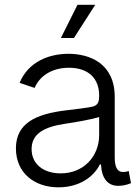

<svg xmlns="http://www.w3.org/2000/svg" viewBox="-20 -781 583 813"><path d="M227.1 12.2C319.8 12.2 378.4 -35.2 402.8 -84.5H407.7C410.2 -25.9 436.5 5.9 480 5.9C499.5 5.9 516.6 2 534.7 -5.4L524.9 -57.1C514.6 -53.2 509.8 -52.7 500 -52.7C476.6 -52.7 465.8 -74.2 465.8 -114.3V-370.6C465.8 -515.1 356 -553.2 270.5 -553.2C185.5 -553.2 99.6 -518.6 63 -430.2L126.5 -408.7C145.5 -454.1 193.8 -494.1 272 -494.1C353.5 -494.1 399.9 -449.7 399.9 -376.5C399.9 -347.7 394 -335.9 372.6 -329.6C345.7 -323.7 308.6 -319.8 257.3 -313.5C134.3 -298.3 47.4 -260.7 47.4 -152.8C47.4 -46.9 127.9 12.2 227.1 12.2ZM236.8 -46.9C166 -46.9 113.8 -84.5 113.8 -149.9C113.8 -214.4 166.5 -244.1 257.8 -257.3C303.2 -263.7 361.3 -274.4 399.9 -285.2V-209.5C399.9 -120.6 335.9 -46.9 236.8 -46.9ZM237.8 -620.1H293L383.3 -760.7H308.1Z"/></svg>

Font: Raveo Light
Style: Regular
Weight: 300
Designer: Jakub Foglar, Rasmus Andersson (Inter)
Foundry: Jakubfoglar.com
Version: Version 1.100;Glyphs 3.2.3 (3260)